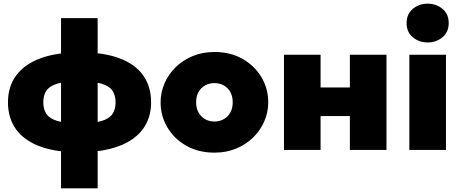

<svg xmlns="http://www.w3.org/2000/svg" viewBox="-20 -819 2519 1049"><path d="M313.5 210V-720H513.5V210ZM410.5 13Q283.5 13 197.2 -19.5Q111 -52 67.2 -113.2Q23.5 -174.5 23.5 -260Q23.5 -345.5 68.5 -406.8Q113.5 -468 201.2 -500.5Q289 -533 417.5 -533Q546 -533 632.2 -500.8Q718.5 -468.5 762 -407.5Q805.5 -346.5 805.5 -260Q805.5 -195 779.5 -144.2Q753.5 -93.5 703.2 -58.5Q653 -23.5 579.5 -5.2Q506 13 410.5 13ZM414.5 -145Q491.5 -145 534.2 -157.8Q577 -170.5 594.2 -196Q611.5 -221.5 611.5 -260Q611.5 -298.5 594 -324Q576.5 -349.5 533.5 -362.2Q490.5 -375 413.5 -375Q336.5 -375 293.8 -362.2Q251 -349.5 233.8 -324Q216.5 -298.5 216.5 -260Q216.5 -221.5 234 -196Q251.5 -170.5 294.5 -157.8Q337.5 -145 414.5 -145Z M1151.5 15Q1064.5 15 998.2 -22.5Q932 -60 894.8 -122.5Q857.5 -185 857.5 -260Q857.5 -314 878.8 -363.5Q900 -413 939.2 -451.5Q978.5 -490 1032.5 -512.5Q1086.5 -535 1151.5 -535Q1238.5 -535 1304.8 -497.5Q1371 -460 1408.2 -397.5Q1445.5 -335 1445.5 -260Q1445.5 -206 1424.2 -156.5Q1403 -107 1363.8 -68.5Q1324.5 -30 1270.8 -7.5Q1217 15 1151.5 15ZM1151.5 -155Q1179.5 -155 1202.2 -167.8Q1225 -180.5 1238.2 -204Q1251.5 -227.5 1251.5 -260Q1251.5 -292.5 1238.5 -316Q1225.5 -339.5 1202.8 -352.2Q1180 -365 1151.5 -365Q1123 -365 1100.2 -352.2Q1077.5 -339.5 1064.5 -316Q1051.5 -292.5 1051.5 -260Q1051.5 -227.5 1064.8 -204Q1078 -180.5 1100.8 -167.8Q1123.5 -155 1151.5 -155Z M1531.5 0V-520H1731.5V-341H1891.5V-520H2091.5V0H1891.5V-185H1731.5V0Z M2216.5 0V-520H2416.5V0ZM2316.5 -587Q2270 -587 2235.8 -615.2Q2201.5 -643.5 2201.5 -693Q2201.5 -742.5 2235.8 -770.8Q2270 -799 2316.5 -799Q2363 -799 2397.2 -770.8Q2431.5 -742.5 2431.5 -693Q2431.5 -643.5 2397.2 -615.2Q2363 -587 2316.5 -587Z"/></svg>

Font: Geologica Cursive Black
Style: Regular
Weight: 900
Designer: Sindre Bremnes, Frode Helland
Foundry: Monokrom Skriftforlag AS
Version: Version 1.010;gftools[0.9.28]